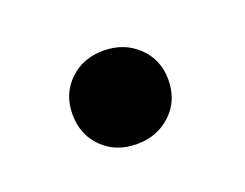

<svg xmlns="http://www.w3.org/2000/svg" viewBox="-43 -206 368 288"><g transform="rotate(-20 141.5 -61.5)"><path d="M137 13Q104 13 82.5 -8Q61 -29 61 -62Q61 -94 82.5 -115Q104 -136 137 -136Q170 -136 192 -115Q214 -94 214 -62Q214 -29 192 -8Q170 13 137 13Z"/></g></svg>

Font: Junicode SmExp
Style: Bold
Weight: 700
Width: 6
Designer: Peter S. Baker
Version: Version 2.205; ttfautohint (v1.8.4)